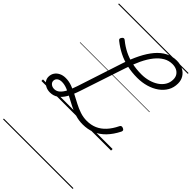

<svg xmlns="http://www.w3.org/2000/svg" viewBox="-431 -1142 1769 1769"><g transform="rotate(45 453.5 -257.5)"><path d="M551 15Q500 15 454 0.5Q408 -14 365.5 -35Q323 -56 284.5 -77.5Q246 -99 209.5 -113.5Q173 -128 140 -128Q111 -128 93.5 -114.5Q76 -101 76 -78Q76 -58 93 -44Q110 -30 136 -30Q165 -30 188.5 -50.5Q212 -71 231 -109Q250 -147 268 -201L411 -638Q440 -726 475 -796Q510 -866 551.5 -915Q593 -964 642.5 -989.5Q692 -1015 750 -1015Q796 -1015 831.5 -997Q867 -979 887 -947Q907 -915 907 -873Q907 -820 883 -778Q859 -736 817 -706Q775 -676 720 -660Q665 -644 604 -644Q531 -644 467.5 -658.5Q404 -673 349.5 -700.5Q295 -728 246 -767Q235 -775 234 -783Q233 -791 242 -803Q251 -815 259.5 -815.5Q268 -816 277 -808Q322 -771 372 -746Q422 -721 480.5 -707.5Q539 -694 609 -694Q655 -694 698.5 -706Q742 -718 776 -740.5Q810 -763 830 -795.5Q850 -828 850 -869Q850 -899 836.5 -920Q823 -941 799.5 -952.5Q776 -964 744 -964Q698 -964 658 -941Q618 -918 583 -874.5Q548 -831 518 -768Q488 -705 462 -624L318 -190Q295 -119 268 -72.5Q241 -26 207 -3Q173 20 130 20Q99 20 73.5 7.5Q48 -5 33 -26Q18 -47 18 -73Q18 -103 33 -126.5Q48 -150 75.5 -164Q103 -178 140 -178Q181 -178 221 -163.5Q261 -149 301 -128Q341 -107 382 -85.5Q423 -64 466 -49.5Q509 -35 555 -35Q610 -35 655 -54.5Q700 -74 737 -114Q774 -154 803 -214Q808 -224 816 -226.5Q824 -229 837 -224Q851 -218 853.5 -210Q856 -202 851 -191Q816 -122 771.5 -76Q727 -30 672 -7.5Q617 15 551 15ZM0 490H907V500H0ZM0 -20H907V0H0ZM0 -505H907V-500H0ZM0 -1010H907V-1000H0Z"/></g></svg>

Font: Playwrite BE VLG Guides
Style: Regular
Weight: 400
Designer: Veronika Burian, José Scaglione
Foundry: TypeTogether
Version: Version 1.003